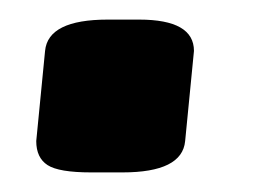

<svg xmlns="http://www.w3.org/2000/svg" viewBox="-20 -174 272 196"><path d="M122 -154Q178 -154 178 -122L169 -30Q166 2 105 2H73Q40 2 28.5 -5.5Q17 -13 17 -30L26 -122Q29 -154 90 -154Z"/></svg>

Font: AsCom
Style: Bold Italic
Weight: 700
Italic angle: -48°
Designer: AsCom
Foundry: AsCom
Version: Version 1.001